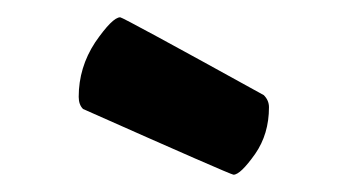

<svg xmlns="http://www.w3.org/2000/svg" viewBox="-20 -731 390 222"><path d="M76 -605Q71 -610 71 -619Q71 -653 90 -682Q110 -711 119 -711Q122 -711 285 -621Q291 -615 291 -607Q291 -576 275 -553Q258 -529 250 -529Q247 -529 76 -605Z"/></svg>

Font: FC Lilita One
Style: Regular
Weight: 400
Designer: Juan Montoreano
Foundry: Juan Montoreano
Version: Version 1.002